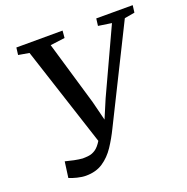

<svg xmlns="http://www.w3.org/2000/svg" viewBox="-133 -869 979 1005"><g transform="rotate(-20 356.0 -366.0)"><path d="M177.5 12.5Q156 12.5 129 5.8Q102 -1 86 -8L98 -96.5Q121 -90.5 146.2 -85.2Q171.5 -80 192 -78.5Q208.5 -78.5 226.8 -80.8Q245 -83 263.5 -95.2Q282 -107.5 300 -137L119 -692.5L59 -703L64 -743L321.5 -743.5L318 -703.5L237 -693L341.5 -338L368.5 -230.5L411.5 -332L578 -692L504 -703L509 -743H712L707 -703L650 -693L392 -174Q368 -124.5 339.8 -82Q311.5 -39.5 272.5 -13.5Q233.5 12.5 177.5 12.5Z"/></g></svg>

Font: Merriweather Text Regular
Style: Italic
Weight: 400
Italic angle: -7.8°
Designer: Eben Sorkin
Foundry: Eben Sorkin
Version: Version 2.100; ttfautohint (v1.7.19-72a1) -l 8 -r 50 -G 200 